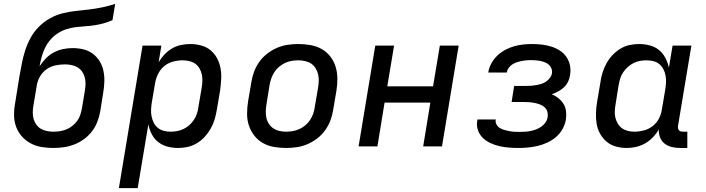

<svg xmlns="http://www.w3.org/2000/svg" viewBox="-20 -755 3640 990"><path d="M255 8Q224 8 194 3Q164 -2 138 -16Q112 -30 92.5 -52Q73 -74 63 -101.5Q53 -129 52.5 -160Q52 -191 58 -223L80 -360Q86 -393 92.5 -427Q99 -461 109.5 -494Q120 -527 137 -558.5Q154 -590 179.5 -616Q205 -642 237 -660Q269 -678 303 -686.5Q337 -695 371 -698.5Q405 -702 438.5 -706Q472 -710 506.5 -717Q541 -724 574 -735L560 -651Q537 -641 513.5 -634.5Q490 -628 466 -624.5Q442 -621 418 -619.5Q394 -618 370 -615Q346 -612 322.5 -604.5Q299 -597 277.5 -583Q256 -569 239 -549Q222 -529 211.5 -506.5Q201 -484 194.5 -460.5Q188 -437 184 -413Q198 -435 216.5 -454Q235 -473 258 -485Q281 -497 305.5 -502Q330 -507 354 -507Q383 -507 410 -500.5Q437 -494 458.5 -478Q480 -462 494 -439Q508 -416 513.5 -389Q519 -362 518 -333.5Q517 -305 512 -276L497 -181Q492 -154 482 -127.5Q472 -101 454.5 -78Q437 -55 413 -37.5Q389 -20 363 -10Q337 0 309.5 4Q282 8 255 8ZM255 -76Q272 -76 288.5 -78.5Q305 -81 321.5 -87.5Q338 -94 352.5 -105.5Q367 -117 377.5 -131Q388 -145 393.5 -161.5Q399 -178 402 -194L418 -290Q421 -308 421 -325Q421 -342 416.5 -358Q412 -374 402.5 -387Q393 -400 379.5 -408Q366 -416 349 -419.5Q332 -423 315 -423Q291 -423 266.5 -418Q242 -413 221 -398.5Q200 -384 187 -362Q174 -340 170 -316L152 -209Q149 -191 149 -174Q149 -157 153.5 -141Q158 -125 167.5 -112Q177 -99 190.5 -91Q204 -83 221 -79.5Q238 -76 255 -76Z M593 215 715 -520H812L798 -434Q810 -455 828 -474Q846 -493 867.5 -505.5Q889 -518 913.5 -523Q938 -528 961 -528Q990 -528 1017.5 -520.5Q1045 -513 1065.5 -496Q1086 -479 1099 -455Q1112 -431 1117 -403.5Q1122 -376 1120.5 -347Q1119 -318 1115 -289L1098 -189Q1094 -165 1087 -140.5Q1080 -116 1067 -93Q1054 -70 1036.5 -50.5Q1019 -31 996 -17Q973 -3 948 2.5Q923 8 898 8Q870 8 843.5 1Q817 -6 796 -22.5Q775 -39 762.5 -63Q750 -87 745 -114L690 215ZM859 -76Q876 -76 893 -79Q910 -82 926.5 -90Q943 -98 956.5 -110Q970 -122 980 -137.5Q990 -153 995.5 -169.5Q1001 -186 1003 -203L1020 -303Q1023 -320 1023.5 -337.5Q1024 -355 1020.5 -371.5Q1017 -388 1008.5 -402.5Q1000 -417 986.5 -426.5Q973 -436 956 -440Q939 -444 922 -444Q898 -444 873 -437.5Q848 -431 828 -415Q808 -399 796 -375.5Q784 -352 780 -328L763 -228Q760 -210 759 -191.5Q758 -173 761.5 -155.5Q765 -138 772.5 -122.5Q780 -107 793.5 -96Q807 -85 824 -80.5Q841 -76 859 -76Z M1455 8Q1423 8 1392 2.5Q1361 -3 1335.5 -17.5Q1310 -32 1291.5 -55.5Q1273 -79 1263.5 -107.5Q1254 -136 1254 -167.5Q1254 -199 1259 -231L1276 -331Q1280 -358 1290 -385Q1300 -412 1317 -436Q1334 -460 1358 -478.5Q1382 -497 1409 -508.5Q1436 -520 1463.5 -524Q1491 -528 1518 -528Q1550 -528 1581 -522.5Q1612 -517 1638 -502.5Q1664 -488 1682.5 -464.5Q1701 -441 1710 -412.5Q1719 -384 1719.5 -352.5Q1720 -321 1715 -289L1698 -189Q1694 -162 1684 -135Q1674 -108 1657 -84Q1640 -60 1616 -41.5Q1592 -23 1565 -11.5Q1538 0 1510 4Q1482 8 1455 8ZM1455 -76Q1472 -76 1489.5 -79Q1507 -82 1523.5 -89.5Q1540 -97 1554.5 -109Q1569 -121 1579 -136.5Q1589 -152 1595 -169Q1601 -186 1603 -203L1620 -303Q1623 -321 1623.5 -338.5Q1624 -356 1620 -372.5Q1616 -389 1607 -403.5Q1598 -418 1584.5 -427Q1571 -436 1553.5 -440Q1536 -444 1518 -444Q1501 -444 1483.5 -441Q1466 -438 1450 -430.5Q1434 -423 1419.5 -411Q1405 -399 1395 -383.5Q1385 -368 1379 -351Q1373 -334 1370 -317L1354 -217Q1351 -199 1350.5 -181.5Q1350 -164 1353.5 -147.5Q1357 -131 1366.5 -116.5Q1376 -102 1389.5 -93Q1403 -84 1420 -80Q1437 -76 1455 -76Z M1829 0 1915 -520H2012L1977 -310H2213L2248 -520H2345L2259 0H2162L2199 -226H1963L1926 0Z M2654 8Q2629 8 2604 6Q2579 4 2555 -1.5Q2531 -7 2508.5 -17.5Q2486 -28 2469.5 -44Q2453 -60 2444.5 -83.5Q2436 -107 2441 -133L2442 -139H2537L2536 -137Q2534 -124 2540.5 -112.5Q2547 -101 2558 -94.5Q2569 -88 2582 -84.5Q2595 -81 2608 -78.5Q2621 -76 2634.5 -75.5Q2648 -75 2661 -75Q2676 -75 2690 -76Q2704 -77 2718 -80Q2732 -83 2746 -88.5Q2760 -94 2772.5 -103Q2785 -112 2793.5 -125Q2802 -138 2804 -153Q2806 -167 2802 -180Q2798 -193 2788 -202Q2778 -211 2765 -216Q2752 -221 2738 -224Q2724 -227 2710 -228Q2696 -229 2682 -229H2618L2631 -312H2695Q2708 -312 2721 -313Q2734 -314 2747 -316.5Q2760 -319 2772.5 -323Q2785 -327 2796 -334.5Q2807 -342 2815.5 -353.5Q2824 -365 2826 -377Q2828 -390 2823.5 -401.5Q2819 -413 2810.5 -421Q2802 -429 2790.5 -433.5Q2779 -438 2767 -440.5Q2755 -443 2742.5 -444Q2730 -445 2717 -445Q2705 -445 2693 -444Q2681 -443 2669 -440.5Q2657 -438 2645 -434Q2633 -430 2622 -423Q2611 -416 2603 -405Q2595 -394 2593 -382V-381H2498V-384Q2502 -407 2514.5 -429.5Q2527 -452 2545 -469Q2563 -486 2585.5 -498Q2608 -510 2631 -516.5Q2654 -523 2677.5 -525.5Q2701 -528 2724 -528Q2750 -528 2775 -525Q2800 -522 2823.5 -514.5Q2847 -507 2867 -494Q2887 -481 2900.5 -461.5Q2914 -442 2919 -417Q2924 -392 2919 -367Q2917 -350 2909 -333.5Q2901 -317 2887.5 -304.5Q2874 -292 2858 -283.5Q2842 -275 2825 -269Q2844 -261 2859.5 -248.5Q2875 -236 2885.5 -219.5Q2896 -203 2898.5 -182Q2901 -161 2898 -139Q2894 -114 2881 -90.5Q2868 -67 2848 -49.5Q2828 -32 2803.5 -20.5Q2779 -9 2754 -3Q2729 3 2704 5.5Q2679 8 2654 8Z M3212 8Q3183 8 3156 0.5Q3129 -7 3108.5 -24Q3088 -41 3074.5 -65Q3061 -89 3056.5 -116.5Q3052 -144 3053 -173Q3054 -202 3059 -231L3076 -331Q3079 -355 3086.5 -379.5Q3094 -404 3106.5 -427Q3119 -450 3137 -469.5Q3155 -489 3177.5 -503Q3200 -517 3225 -522.5Q3250 -528 3275 -528Q3303 -528 3330 -521Q3357 -514 3377.5 -497.5Q3398 -481 3410.5 -457Q3423 -433 3429 -406L3448 -520H3545L3476 -106Q3475 -100 3476 -94Q3477 -88 3480.5 -83.5Q3484 -79 3489.5 -77.5Q3495 -76 3501 -76H3524V8H3487Q3465 8 3444 3Q3423 -2 3407 -14.5Q3391 -27 3383.5 -46.5Q3376 -66 3377 -88Q3365 -66 3346.5 -47Q3328 -28 3306 -15.5Q3284 -3 3259.5 2.5Q3235 8 3212 8ZM3251 -76Q3275 -76 3300 -82.5Q3325 -89 3345.5 -105Q3366 -121 3378 -144.5Q3390 -168 3393 -192L3410 -292Q3413 -310 3414 -328.5Q3415 -347 3412 -364.5Q3409 -382 3401 -397.5Q3393 -413 3380 -424Q3367 -435 3349.5 -439.5Q3332 -444 3314 -444Q3297 -444 3280 -441Q3263 -438 3247 -430Q3231 -422 3217.5 -410Q3204 -398 3193.5 -382.5Q3183 -367 3178 -350.5Q3173 -334 3170 -317L3154 -217Q3151 -200 3150 -182.5Q3149 -165 3153 -148.5Q3157 -132 3165.5 -117.5Q3174 -103 3187.5 -93.5Q3201 -84 3217.5 -80Q3234 -76 3251 -76Z"/></svg>

Font: Iosevka Medium Extended
Style: Italic
Weight: 500
Width: 7
Italic angle: -9°
Monospace: yes
Designer: Belleve Invis
Foundry: Belleve Invis
Version: Version 32.5.0; ttfautohint (v1.8.4)